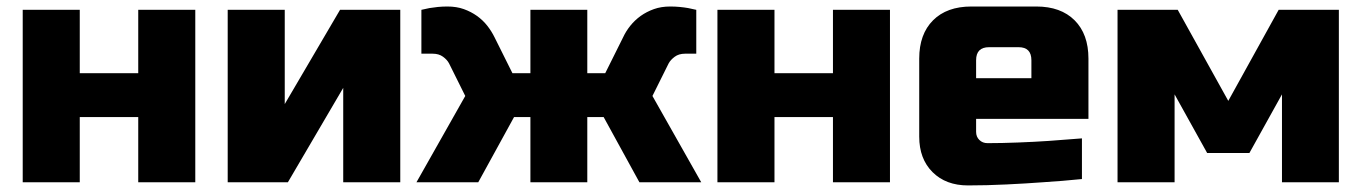

<svg xmlns="http://www.w3.org/2000/svg" viewBox="-20 -560 4184 590"><path d="M49.8 0V-529.8H225.1V-335H404.8V-529.8H580.1V0H404.8V-200.2H225.1V0Z M679.7 0V-529.8H855V-240.2L1024.9 -529.8H1210V0H1034.7V-290L864.7 0Z M1259.8 0 1409.7 -265.1 1359.9 -365.2Q1354 -376.5 1341.3 -385.7Q1328.6 -395 1309.6 -395H1274.9V-529.8L1299.8 -535.2Q1311 -537.1 1325.4 -538.6Q1339.8 -540 1355 -540Q1382.8 -540 1405.3 -532Q1427.7 -523.9 1445.8 -511Q1463.9 -498 1477.3 -481Q1490.7 -463.9 1500 -444.8L1554.7 -335H1609.9V-529.8H1784.7V-335H1839.8L1894.5 -444.8Q1903.3 -463.9 1917 -481Q1930.7 -498 1948.7 -511Q1966.8 -523.9 1989.3 -532Q2011.7 -540 2039.6 -540Q2054.7 -540 2069.3 -538.6Q2084 -537.1 2094.7 -535.2L2119.6 -529.8V-395H2085Q2065.9 -395 2053.2 -385.5Q2040.5 -376 2034.7 -365.2L1984.9 -265.1L2134.8 0H1944.8L1835 -200.2H1784.7V0H1609.9V-200.2H1559.6L1449.7 0Z M2184.6 0V-529.8H2359.9V-335H2539.6V-529.8H2714.8V0H2539.6V-200.2H2359.9V0Z M2804.7 -140.1V-379.9Q2804.7 -455.1 2847.2 -497.6Q2889.6 -540 2964.8 -540H3164.6Q3239.7 -540 3282.2 -497.6Q3324.7 -455.1 3324.7 -379.9V-194.8H2979.5V-154.8Q2979.5 -139.6 2989.5 -129.9Q2999.5 -120.1 3014.6 -120.1Q3057.6 -120.1 3108.2 -122.1Q3158.7 -124 3202.6 -127Q3253.4 -130.9 3304.7 -134.8V-9.8Q3246.6 -3.9 3185.5 0Q3133.8 3.9 3072.8 6.8Q3011.7 9.8 2954.6 9.8Q2886.7 9.8 2845.7 -31Q2804.7 -71.8 2804.7 -140.1ZM2979.5 -319.8H3149.4V-375Q3149.4 -415 3109.9 -415H3019.5Q2979.5 -415 2979.5 -375Z M3414.1 0V-529.8H3599.1L3754.4 -250L3909.2 -529.8H4094.2V0H3919.4V-270L3819.3 -89.8H3689.5L3589.4 -270V0Z"/></svg>

Font: Russo One
Style: Regular
Weight: 400
Designer: Jovanny lemonad
Foundry: Jovanny Lemonad
Version: Version 1.000